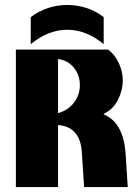

<svg xmlns="http://www.w3.org/2000/svg" viewBox="-20 -754 555 774"><path d="M44 0V-554H416Q442 -535 458.5 -500.5Q475 -466 475 -430Q475 -390 455.5 -351.5Q436 -313 398 -295V-293Q440 -275 461 -235Q482 -195 486 -139L495 0H319L310 -139Q304 -243 214 -250V0ZM214 -298Q254 -309 278 -340Q302 -371 302 -411Q302 -452 277.5 -481.5Q253 -511 214 -516ZM104 -685Q137 -710 174.5 -722Q212 -734 251 -734Q290 -734 328 -722Q366 -710 398 -685V-576Q328 -634 251 -634Q174 -634 104 -576Z"/></svg>

Font: Tac One
Style: Regular
Weight: 400
Designer: Oluseyi Olusanya, David Udoh, Eyiyemi Adegbite, Mirko Velimirović
Version: Version 1.003; ttfautohint (v1.8.4.7-5d5b)